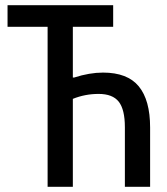

<svg xmlns="http://www.w3.org/2000/svg" viewBox="-20 -718 640 738"><path d="M163 0V-615H9V-698H415V-615H260V-420H265Q324 -439 376 -439Q470 -439 513.5 -386Q557 -333 557 -228V0H460V-229Q460 -297 436.5 -327Q413 -357 359 -357Q307 -357 260 -338V0Z"/></svg>

Font: IBM Plex Mono Text
Style: Regular
Weight: 450
Designer: Mike Abbink, Paul van der Laan, Pieter van Rosmalen
Foundry: Bold Monday
Version: Version 2.000